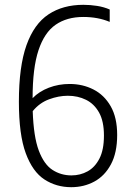

<svg xmlns="http://www.w3.org/2000/svg" viewBox="-20 -769 531 798"><path d="M276 9Q214 9 164.8 -23Q115.5 -55 87 -132.2Q58.5 -209.5 58.5 -346Q58.5 -492.5 90 -581Q121.5 -669.5 181.5 -709.2Q241.5 -749 326.5 -749Q355 -749 383.5 -744.5Q412 -740 436 -729.5V-678Q387.5 -698.5 326 -698.5Q258 -698.5 211.2 -666.2Q164.5 -634 140 -560.2Q115.5 -486.5 115.5 -361Q142.5 -389 183 -404.5Q223.5 -420 269.5 -420Q323.5 -420 368.2 -397.2Q413 -374.5 440 -327.5Q467 -280.5 467 -208Q467 -134.5 441.2 -86.2Q415.5 -38 372.2 -14.5Q329 9 276 9ZM262 -371Q223.5 -371 183.8 -356.2Q144 -341.5 116 -307Q119.5 -201 141.2 -143.2Q163 -85.5 198.2 -62.8Q233.5 -40 277 -40Q313.5 -40 344 -56.8Q374.5 -73.5 393.2 -109.8Q412 -146 412 -205.5Q412 -265 391.8 -301.2Q371.5 -337.5 337.5 -354.2Q303.5 -371 262 -371Z"/></svg>

Font: Encode Sans Condensed Condensed Light
Style: Regular
Weight: 300
Width: 3
Designer: Multiple Designers
Foundry: Impallari Type
Version: Version 3.000; ttfautohint (v1.8.3) -l 8 -r 50 -G 200 -x 14 